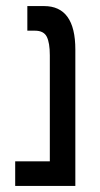

<svg xmlns="http://www.w3.org/2000/svg" viewBox="-20 -612 328 632"><path d="M228 0V-449Q228 -592 125 -592H70V-511H95Q124 -511 134 -491Q144 -471 144 -430V-81H30V0Z"/></svg>

Font: Noto Sans Hebrew Extra Condensed
Style: Regular
Weight: 400
Width: 2
Designer: Monotype Design Team
Foundry: Monotype Imaging Inc.
Version: 1.000